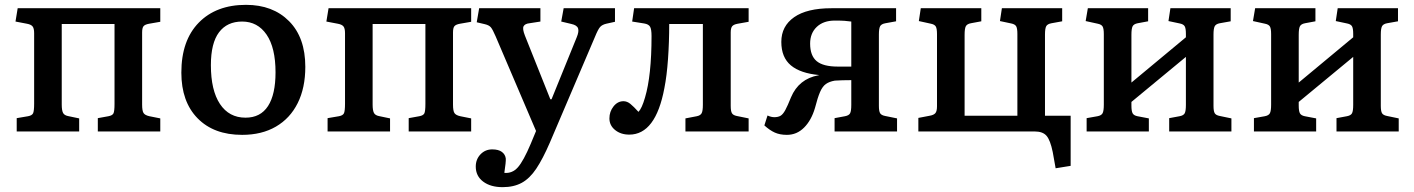

<svg xmlns="http://www.w3.org/2000/svg" viewBox="-20 -543 5842 793"><path d="M49 0V-55L96 -63Q112 -66 116.5 -75Q121 -84 121 -115V-406Q121 -426 114.5 -434Q108 -442 91 -445L44 -454L53 -509H642V-453L596 -445Q579 -442 573 -435Q567 -428 567 -409V-111Q567 -85 573 -76Q579 -67 597 -63L642 -54V0H384V-55L428 -63Q444 -66 448.5 -74.5Q453 -83 453 -114V-444H235V-111Q235 -87 240.5 -76.5Q246 -66 264 -63L307 -54V0Z M980 14Q863 14 796 -54.5Q729 -123 729 -243Q729 -376 801 -449.5Q873 -523 996 -523Q1107 -523 1174 -455.5Q1241 -388 1241 -267Q1241 -180 1209.5 -117Q1178 -54 1119.5 -20Q1061 14 980 14ZM994 -57Q1056 -57 1087 -105Q1118 -153 1118 -244Q1118 -346 1081 -400Q1044 -454 980 -454Q918 -454 884.5 -409.5Q851 -365 851 -274Q851 -170 888.5 -113.5Q926 -57 994 -57Z M1333 0V-55L1380 -63Q1396 -66 1400.5 -75Q1405 -84 1405 -115V-406Q1405 -426 1398.5 -434Q1392 -442 1375 -445L1328 -454L1337 -509H1926V-453L1880 -445Q1863 -442 1857 -435Q1851 -428 1851 -409V-111Q1851 -85 1857 -76Q1863 -67 1881 -63L1926 -54V0H1668V-55L1712 -63Q1728 -66 1732.5 -74.5Q1737 -83 1737 -114V-444H1519V-111Q1519 -87 1524.5 -76.5Q1530 -66 1548 -63L1591 -54V0Z M2056 230Q2006 230 1975.5 207Q1945 184 1945 145Q1945 115 1964.5 94.5Q1984 74 2013 74Q2039 74 2053 84.5Q2067 95 2069 112Q2070 125 2063 171Q2096 174 2119 148Q2142 122 2172 51L2194 -2L2027 -393Q2015 -421 2007.5 -430Q2000 -439 1983 -443L1949 -451L1959 -509H2212V-454L2167 -447Q2148 -445 2142.5 -434.5Q2137 -424 2148 -396L2253 -133H2258L2362 -389Q2372 -413 2367.5 -426Q2363 -439 2340 -444L2298 -454L2308 -509H2520V-453L2484 -445Q2467 -441 2458.5 -431.5Q2450 -422 2437 -390L2251 46Q2222 113 2195 153.5Q2168 194 2135 212Q2102 230 2056 230Z M2579 13Q2544 13 2520.5 -6Q2497 -25 2497 -54Q2497 -82 2514 -103.5Q2531 -125 2555 -125Q2570 -125 2583.5 -114Q2597 -103 2617 -81Q2631 -95 2644 -140Q2671 -231 2671 -394Q2671 -422 2665 -432.5Q2659 -443 2641 -446L2591 -454L2599 -509H3072V-453L3027 -445Q3010 -442 3004 -434.5Q2998 -427 2998 -409V-106Q2998 -84 3003 -75.5Q3008 -67 3023 -64L3072 -54V0H2811V-54L2858 -63Q2873 -66 2878 -75.5Q2883 -85 2883 -110V-444H2744Q2744 -369 2739 -299Q2734 -229 2724 -179Q2688 13 2579 13Z M3230 14Q3201 14 3180 4.5Q3159 -5 3137 -25L3150 -66Q3165 -59 3178 -59Q3194 -59 3204 -65Q3214 -71 3223.5 -88.5Q3233 -106 3247 -141Q3279 -217 3360 -232L3364 -233Q3286 -240 3246.5 -273Q3207 -306 3207 -370Q3207 -435 3260 -472Q3313 -509 3414 -509H3681V-455L3637 -447Q3620 -444 3615 -434.5Q3610 -425 3610 -400V-106Q3610 -84 3615 -75.5Q3620 -67 3636 -64L3685 -54V0H3427V-55L3470 -63Q3486 -66 3491 -75Q3496 -84 3496 -110V-212Q3483 -212 3459.5 -211.5Q3436 -211 3428 -210Q3405 -206 3391 -196Q3377 -186 3367 -163Q3357 -140 3346 -97Q3331 -46 3301 -16Q3271 14 3230 14ZM3440 -268H3496V-454Q3482 -456 3468 -457Q3454 -458 3428 -458Q3381 -458 3353.5 -432Q3326 -406 3326 -363Q3326 -313 3353 -290.5Q3380 -268 3440 -268Z M4340 152 4328 85Q4318 36 4302.5 18Q4287 0 4254 0H3773V-56L3820 -65Q3837 -68 3843.5 -76Q3850 -84 3850 -104V-402Q3850 -425 3845 -433.5Q3840 -442 3825 -445L3775 -456L3783 -509H4033V-455L3990 -447Q3974 -444 3969 -434.5Q3964 -425 3964 -399V-65H4182V-403Q4182 -426 4177 -434.5Q4172 -443 4157 -446L4110 -456L4118 -509H4367V-455L4323 -447Q4306 -444 4301 -434.5Q4296 -425 4296 -400V-65H4402V142Z M4468 0V-55L4513 -63Q4529 -66 4534 -75.5Q4539 -85 4539 -111V-402Q4539 -425 4534 -433.5Q4529 -442 4514 -445L4464 -456L4473 -509H4722V-455L4679 -447Q4663 -444 4658 -434.5Q4653 -425 4653 -399V-202L4878 -389V-403Q4878 -426 4873 -434.5Q4868 -443 4853 -446L4806 -456L4814 -509H5063V-455L5018 -447Q5002 -444 4997 -434.5Q4992 -425 4992 -400V-106Q4992 -84 4997 -75.5Q5002 -67 5018 -64L5066 -54V0H4809V-55L4852 -63Q4868 -66 4873 -75Q4878 -84 4878 -110V-308L4653 -122V-107Q4653 -84 4658 -75Q4663 -66 4678 -63L4725 -54V0Z M5159 0V-55L5204 -63Q5220 -66 5225 -75.5Q5230 -85 5230 -111V-402Q5230 -425 5225 -433.5Q5220 -442 5205 -445L5155 -456L5164 -509H5413V-455L5370 -447Q5354 -444 5349 -434.5Q5344 -425 5344 -399V-202L5569 -389V-403Q5569 -426 5564 -434.5Q5559 -443 5544 -446L5497 -456L5505 -509H5754V-455L5709 -447Q5693 -444 5688 -434.5Q5683 -425 5683 -400V-106Q5683 -84 5688 -75.5Q5693 -67 5709 -64L5757 -54V0H5500V-55L5543 -63Q5559 -66 5564 -75Q5569 -84 5569 -110V-308L5344 -122V-107Q5344 -84 5349 -75Q5354 -66 5369 -63L5416 -54V0Z"/></svg>

Font: Literata Medium
Style: Regular
Weight: 500
Designer: Latin by Veronika Burian and Jose Scaglione. Greek by Irene Vlachou. Cyrillic by Vera Evstafieva.
Foundry: TypeTogether
Version: Version 3.103; ttfautohint (v1.8.4.7-5d5b);gftools[0.9.29]